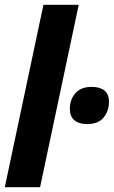

<svg xmlns="http://www.w3.org/2000/svg" viewBox="-22 -780 474 800"><path d="M-2 0 159 -760H306L145 0ZM341 -263Q307 -263 288 -279Q269 -295 269 -326Q269 -365 292 -391.5Q315 -418 360 -418Q394 -418 413 -403Q432 -388 432 -356Q432 -317 409.5 -290Q387 -263 341 -263Z"/></svg>

Font: Noto Sans Condensed ExtraBold
Style: Italic
Weight: 800
Width: 3
Italic angle: -12°
Designer: Monotype Design Team
Foundry: Monotype Imaging Inc.
Version: Version 2.013; ttfautohint (v1.8.4.7-5d5b)